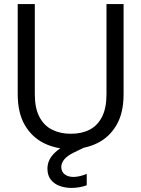

<svg xmlns="http://www.w3.org/2000/svg" viewBox="-20 -720 694 943"><path d="M326 12Q254 12 195.5 -17Q137 -46 102 -105.5Q67 -165 67 -258V-700H151V-257Q151 -189 173.5 -146Q196 -103 236 -83Q276 -63 328 -63Q381 -63 420 -83Q459 -103 481 -146Q503 -189 503 -257V-700H587V-258Q587 -165 552 -105.5Q517 -46 458 -17Q399 12 326 12ZM331 203Q301 203 274 193.5Q247 184 230 163Q213 142 213 108Q213 84 224 62.5Q235 41 260.5 20Q286 -1 329 -20L382 -43L403 0L345 28Q310 45 295.5 63Q281 81 281 100Q281 123 297.5 136Q314 149 341 149Q355 149 372.5 145Q390 141 406 134V190Q390 196 370.5 199.5Q351 203 331 203Z"/></svg>

Font: DM Sans 9pt
Style: Regular
Weight: 400
Designer: Colophon Foundry, Jonny Pinhorn
Foundry: Colophon Foundry
Version: Version 4.004;gftools[0.9.30]